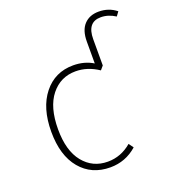

<svg xmlns="http://www.w3.org/2000/svg" viewBox="-136 -843 860 956"><g transform="rotate(-20 294.0 -364.5)"><path d="M495 -739Q548 -739 588 -707L572 -685Q535 -709 495 -709Q423 -709 423 -619V-480L406 -460Q348 -499 285 -499Q205 -499 155 -436.5Q105 -374 105 -257Q105 -143 154.5 -82Q204 -21 284 -21Q354 -21 410 -69L428 -44Q367 10 286 10Q187 10 128 -60.5Q69 -131 69 -257Q69 -383 128 -457Q187 -531 284 -531Q343 -531 389 -503V-619Q389 -678 417.5 -708.5Q446 -739 495 -739Z"/></g></svg>

Font: Fira Sans UltraLight
Style: Regular
Weight: 200
Designer: Carrois Corporate & Edenspiekermann AG
Foundry: Carrois Corporate GbR & Edenspiekermann AG
Version: Version 4.106;PS 004.106;hotconv 1.0.70;makeotf.lib2.5.58329